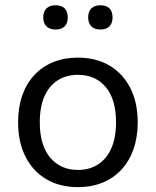

<svg xmlns="http://www.w3.org/2000/svg" viewBox="-20 -720 607 748"><path d="M283.3 9Q212.5 9 160.2 -22Q108 -53 79.2 -109.8Q50.5 -166.6 50.5 -243.7Q50.5 -301.5 66.7 -347.9Q82.8 -394.2 113.6 -427.4Q144.3 -460.5 187.4 -478Q230.5 -495.5 283.3 -495.5Q354.4 -495.5 406.7 -464.5Q459 -433.5 487.8 -377Q516.5 -320.5 516.5 -243.5Q516.5 -185.7 500.2 -139.1Q484 -92.5 453.2 -59.3Q422.4 -26.2 379.7 -8.6Q337 9 283.3 9ZM283.3 -58Q328.5 -58 362 -79.5Q395.5 -101 413.8 -142.5Q432 -184 432 -243.4Q432 -333.5 391.8 -381Q351.5 -428.5 283.5 -428.5Q238.5 -428.5 205 -407.2Q171.5 -386 153.2 -344.8Q135 -303.5 135 -243.5Q135 -154 175.5 -106Q216 -58 283.3 -58ZM371.5 -605Q348.5 -605 336 -617.2Q323.5 -629.5 323.5 -652.4Q323.5 -675.2 336 -687.4Q348.5 -699.5 371.4 -699.5Q394.2 -699.5 406.4 -687.4Q418.5 -675.2 418.5 -652.4Q418.5 -629.5 406.4 -617.2Q394.3 -605 371.5 -605ZM196.5 -605Q173.9 -605 161.2 -617.2Q148.5 -629.5 148.5 -652.4Q148.5 -675.2 161.2 -687.4Q173.9 -699.5 196.5 -699.5Q219.5 -699.5 231.8 -687.4Q244 -675.2 244 -652.4Q244 -629.5 231.8 -617.2Q219.5 -605 196.5 -605Z"/></svg>

Font: Nunito ExtraLight
Style: Regular
Weight: 200
Designer: Vernon Adams
Foundry: Vernon Adams
Version: Version 3.602;April 4, 2023;FontCreator 14.0.0.2856 64-bit